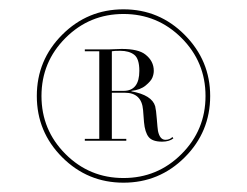

<svg xmlns="http://www.w3.org/2000/svg" viewBox="-20 -750 530 412"><path d="M431 -544Q431 -467 376.5 -412.5Q322 -358 245 -358Q168 -358 113.5 -412.5Q59 -467 59 -544Q59 -621 113.5 -675.5Q168 -730 245 -730Q322 -730 376.5 -675Q431 -620 431 -544ZM193 -452V-640H162V-644H214Q218 -644 227 -644.5Q236 -645 241 -645Q277 -645 292 -633Q310 -619 310 -598Q310 -591 307 -583.5Q304 -576 292.5 -566.5Q281 -557 262 -555V-554Q306 -546 313 -522Q315 -514 316.5 -494.5Q318 -475 319 -469Q323 -450 335 -450Q344 -450 350 -456L352 -453Q343 -446 328 -446Q307 -446 299 -456Q291 -466 289 -488L287 -514Q284 -551 248 -551H220V-452H251V-448H162V-452ZM220 -640V-555H245Q279 -555 279 -598Q279 -624 268 -632.5Q257 -641 238 -641Q224 -641 220 -640ZM120.5 -668.5Q69 -617 69 -544Q69 -471 120.5 -419.5Q172 -368 245 -368Q318 -368 369.5 -419.5Q421 -471 421 -544Q421 -617 369.5 -668.5Q318 -720 245 -720Q172 -720 120.5 -668.5Z"/></svg>

Font: Justus
Style: Italic
Weight: 400
Italic angle: -12°
Version: Version 001.001